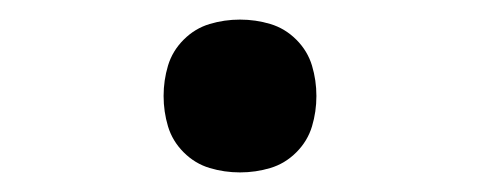

<svg xmlns="http://www.w3.org/2000/svg" viewBox="-20 -168 490 196"><path d="M225 8Q209 8 194 3.5Q179 -1 167.5 -12.5Q156 -24 151.5 -39Q147 -54 147 -70Q147 -86 151.5 -101Q156 -116 167.5 -127.5Q179 -139 194 -143.5Q209 -148 225 -148Q241 -148 256 -143.5Q271 -139 282.5 -127.5Q294 -116 298.5 -101Q303 -86 303 -70Q303 -54 298.5 -39Q294 -24 282.5 -12.5Q271 -1 256 3.5Q241 8 225 8Z"/></svg>

Font: Iosevka Aile
Style: Regular
Weight: 400
Designer: Belleve Invis
Foundry: Belleve Invis
Version: Version 28.0.1; ttfautohint (v1.8.4)